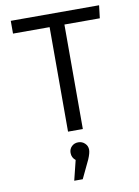

<svg xmlns="http://www.w3.org/2000/svg" viewBox="-103 -757 807 1111"><g transform="rotate(-10 300.0 -201.5)"><path d="M342 -614V0H255V-614H40V-689H559L550 -614ZM357 124Q357 144 342 179L291 286H241L270 169Q248 152 248 124Q248 101 263.5 86Q279 71 302 71Q325 71 341 86.5Q357 102 357 124Z"/></g></svg>

Font: Fira Mono
Style: Regular
Weight: 400
Designer: Carrois Corporate & Edenspiekermann AG
Foundry: Carrois Corporate GbR & Edenspiekermann AG
Version: Version 3.206;PS 003.206;hotconv 1.0.70;makeotf.lib2.5.58329